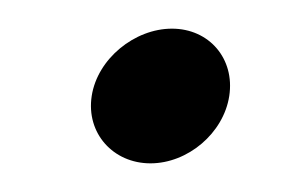

<svg xmlns="http://www.w3.org/2000/svg" viewBox="-20 -113 211 134"><path d="M44 -46C40 -20 59 1 85 1C111 1 136 -20 140 -46C144 -72 126 -93 100 -93C74 -93 48 -72 44 -46Z"/></svg>

Font: Charger Sport
Style: LitNrwObl
Weight: 300
Designer: Jasper
Foundry: Cannot Into Space Fonts
Version: Version 1.1